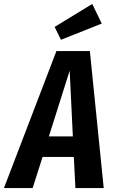

<svg xmlns="http://www.w3.org/2000/svg" viewBox="-63 -950 576 970"><path d="M318 0 310 -157H152L102 0H-43L222 -692H391L461 0ZM184 -261H305L289 -593ZM403 -930 451 -831 245 -749 213 -814Z"/></svg>

Font: Fira Sans Extra Condensed SemiBold
Style: Italic
Weight: 600
Width: 3
Italic angle: -8°
Designer: Carrois Corporate & Edenspiekermann AG
Foundry: Carrois Corporate GbR & Edenspiekermann AG
Version: Version 4.203